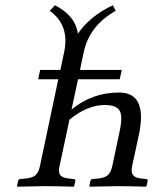

<svg xmlns="http://www.w3.org/2000/svg" viewBox="-20 -700 583 722"><path d="M438 -437 430.2 -401.9H273.4L249 -288.1Q326.7 -352.1 427.7 -352.1Q535.6 -352.1 502.4 -193.8L476.6 -74.2Q472.2 -52.7 480 -42Q487.8 -31.2 510.3 -28.8L528.8 -26.9Q536.6 -25.9 535.2 -19L530.8 0L528.8 2Q460.9 0 421.9 0L317.4 2L315.9 0L319.8 -19Q321.3 -26.4 329.6 -26.9L349.1 -28.8Q374 -31.2 385.5 -41.5Q397 -51.8 401.9 -74.2L429.7 -205.1Q442.4 -264.2 429.4 -284.7Q416.5 -305.2 374 -305.2Q308.1 -305.2 241.2 -250L203.6 -74.2Q198.7 -52.2 206.3 -42Q213.9 -31.7 237.3 -28.8L255.9 -26.9Q264.6 -25.9 263.2 -19L258.8 0L256.8 2Q188 0 148.9 0L45.4 2L43.9 0L47.9 -19Q49.3 -26.4 57.6 -26.9L77.1 -28.8Q102.5 -31.2 113.8 -41.5Q125 -51.8 129.9 -74.2L199.2 -401.9H123.5L130.9 -437H207L221.2 -503.9Q242.7 -605.5 167 -659.2L186.5 -680.2Q263.2 -641.6 272.9 -573.2Q317.9 -639.6 404.3 -680.2L415 -659.2Q316.4 -604 294.9 -503.9L280.8 -437Z"/></svg>

Font: Linux Biolinum
Style: Italic
Weight: 400
Italic angle: -12°
Designer: Philipp H. Poll
Foundry: Philipp H. Poll
Version: Version 1.1.3 ; ttfautohint (v0.9)